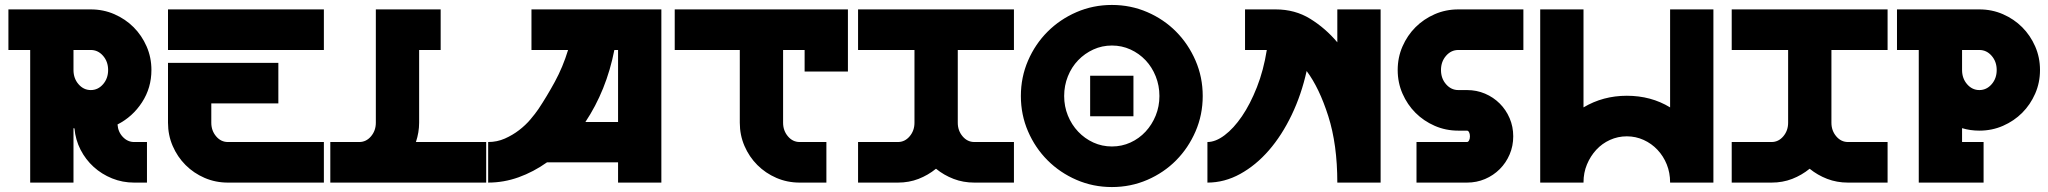

<svg xmlns="http://www.w3.org/2000/svg" viewBox="-20 -738 8279 776"><path d="M14 -536V-700H347Q398 -700 442.5 -680.5Q487 -661 520 -628Q553 -595 572.5 -550.5Q592 -506 592 -455Q592 -383 554 -324.5Q516 -266 455 -235Q457 -205 476.5 -184.5Q496 -164 522 -164H574V0H522Q475 0 433 -17Q391 -34 358.5 -63.5Q326 -93 305.5 -133Q285 -173 281 -219Q279 -219 278.5 -219.5Q278 -220 277 -220V0H102V-536ZM277 -455Q277 -421 297.5 -397.5Q318 -374 347 -374Q376 -374 396.5 -397.5Q417 -421 417 -455Q417 -489 396.5 -512.5Q376 -536 347 -536H277Z M659 -484H1105V-320H834V-242Q834 -210 853.5 -187Q873 -164 901 -164H1289V0H901Q851 0 807 -19Q763 -38 730 -71Q697 -104 678 -148Q659 -192 659 -242ZM659 -700H1289V-536H659Z M1315 -164H1432Q1460 -164 1479.5 -187Q1499 -210 1499 -242V-700H1761V-536H1674V-242Q1674 -203 1661 -164H1945V0H1315Z M1953 0V-164Q1989 -164 2020.5 -178Q2052 -192 2078 -212Q2104 -232 2123.5 -255Q2143 -278 2156 -297Q2190 -348 2222.5 -407.5Q2255 -467 2276 -536H2128V-700H2653V0H2478V-82H2191Q2136 -43 2076 -21.5Q2016 0 1953 0ZM2346 -245H2478V-536H2463Q2447 -454 2417.5 -381Q2388 -308 2346 -245Z M3407 -700V-449H3232V-536H3145V-242Q3145 -210 3164.5 -187Q3184 -164 3212 -164H3320V0H3212Q3162 0 3118 -19Q3074 -38 3041 -71Q3008 -104 2989 -148Q2970 -192 2970 -242V-536H2707V-700Z M3448 -164H3609Q3637 -164 3656.5 -187Q3676 -210 3676 -242V-536H3448V-700H4078V-536H3851V-242Q3851 -210 3870.5 -187Q3890 -164 3918 -164H4078V0H3918Q3873 0 3834 -15Q3795 -30 3763 -56Q3731 -30 3692.5 -15Q3654 0 3609 0H3448Z M4474 -718Q4550 -718 4617 -689Q4684 -660 4733.5 -610Q4783 -560 4812 -493Q4841 -426 4841 -350Q4841 -274 4812 -207Q4783 -140 4733.5 -90Q4684 -40 4617 -11Q4550 18 4474 18Q4398 18 4331 -11Q4264 -40 4214 -90Q4164 -140 4135 -207Q4106 -274 4106 -350Q4106 -426 4135 -493Q4164 -560 4214 -610Q4264 -660 4331 -689Q4398 -718 4474 -718ZM4474 -146Q4514 -146 4549 -162Q4584 -178 4610 -206Q4636 -234 4651 -271Q4666 -308 4666 -350Q4666 -392 4651 -429.5Q4636 -467 4610 -494.5Q4584 -522 4549 -538Q4514 -554 4474 -554Q4434 -554 4399 -538Q4364 -522 4337.5 -494.5Q4311 -467 4296 -429.5Q4281 -392 4281 -350Q4281 -308 4296 -271Q4311 -234 4337.5 -206Q4364 -178 4399 -162Q4434 -146 4474 -146ZM4561 -432V-268H4386V-432Z M4860 0V-164Q4893 -164 4929.5 -191.5Q4966 -219 4999.5 -268Q5033 -317 5060 -385.5Q5087 -454 5100 -536H5012V-700H5136Q5214 -700 5275.5 -662Q5337 -624 5385 -567V-700H5560V0H5385Q5385 -154 5348.5 -268.5Q5312 -383 5261 -451Q5240 -356 5200.5 -273.5Q5161 -191 5108.5 -130.5Q5056 -70 4992.5 -35Q4929 0 4860 0Z M5874 -700H6137V-536H5874Q5845 -536 5824.5 -512.5Q5804 -489 5804 -455Q5804 -421 5824.5 -397.5Q5845 -374 5874 -374H5909Q5948 -374 5982 -359.5Q6016 -345 6041.5 -319.5Q6067 -294 6081.5 -260Q6096 -226 6096 -187Q6096 -148 6081.5 -114Q6067 -80 6041.5 -54.5Q6016 -29 5982 -14.5Q5948 0 5909 0H5705V-164H5909Q5914 -164 5917.5 -170.5Q5921 -177 5921 -187Q5921 -197 5917.5 -203.5Q5914 -210 5909 -210H5874Q5823 -210 5778.5 -229.5Q5734 -249 5701 -282Q5668 -315 5648.5 -359.5Q5629 -404 5629 -455Q5629 -506 5648.5 -550.5Q5668 -595 5701 -628Q5734 -661 5778.5 -680.5Q5823 -700 5874 -700Z M6205 0V-700H6380V-304Q6459 -351 6555 -351Q6653 -351 6730 -304V-700H6905V0H6730V-1Q6730 -40 6716.5 -73.5Q6703 -107 6679 -132.5Q6655 -158 6623 -172.5Q6591 -187 6555 -187Q6519 -187 6487 -172.5Q6455 -158 6431.5 -132.5Q6408 -107 6394 -73.5Q6380 -40 6380 -1V0Z M6979 -164H7140Q7168 -164 7187.5 -187Q7207 -210 7207 -242V-536H6979V-700H7609V-536H7382V-242Q7382 -210 7401.5 -187Q7421 -164 7449 -164H7609V0H7449Q7404 0 7365 -15Q7326 -30 7294 -56Q7262 -30 7223.5 -15Q7185 0 7140 0H6979Z M7647 -536V-700H7980Q8031 -700 8075.5 -680.5Q8120 -661 8153 -628Q8186 -595 8205.5 -550.5Q8225 -506 8225 -455Q8225 -404 8205.5 -359.5Q8186 -315 8153 -282Q8120 -249 8075.5 -229.5Q8031 -210 7980 -210Q7943 -210 7910 -220V-164H7997V0H7735V-536ZM7910 -536V-455Q7910 -421 7930.5 -397.5Q7951 -374 7980 -374Q8009 -374 8029.5 -397.5Q8050 -421 8050 -455Q8050 -489 8029.5 -512.5Q8009 -536 7980 -536Z"/></svg>

Font: Aoudax Cyrillic
Style: Regular
Weight: 400
Designer: William Zhang
Foundry: William Zhang
Version: Version 1.00 June 4, 2021, initial release